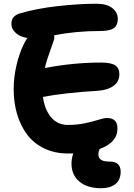

<svg xmlns="http://www.w3.org/2000/svg" viewBox="-20 -770 718 1028"><path d="M344.2 51.8Q272.9 51.8 216.8 24.7Q160.6 -2.4 125.2 -49.6Q89.8 -96.7 71.5 -158.7Q53.2 -220.7 53.2 -293Q53.2 -355 68.1 -419.7Q83 -484.4 109.9 -539.1Q117.7 -554.2 127 -566.9Q86.9 -572.3 64 -594Q41 -615.7 41 -642.1Q41 -663.1 51.3 -676.5Q61.5 -689.9 85.9 -698.2Q175.8 -724.6 289.3 -737.3Q402.8 -750 497.1 -750Q552.2 -750 581.5 -726.6Q610.8 -703.1 610.8 -668Q610.8 -636.2 590.3 -620.1Q569.8 -604 517.1 -604Q386.7 -604 270 -581.1Q271.5 -572.3 270 -561Q267.1 -548.8 248 -496.8Q229 -444.8 220.2 -405.8Q373.5 -435.1 521 -435.1Q573.7 -435.1 596.4 -420.4Q619.1 -405.8 619.1 -372.1Q619.1 -333 588.1 -310.5Q557.1 -288.1 506.8 -284.2Q317.4 -272.5 210 -251Q218.8 -183.1 253.7 -142.1Q288.6 -101.1 342.8 -101.1Q393.6 -101.1 436.3 -110.4Q479 -119.6 507.8 -128.9Q536.6 -138.2 553.2 -138.2Q608.9 -138.2 608.9 -82Q608.9 -6.8 513.2 27.8Q506.8 42 506.8 56.2Q506.8 75.7 520.8 85.4Q534.7 95.2 567.9 95.2Q626 95.2 626 148.9Q626 193.4 597.7 215.6Q569.3 237.8 522 237.8Q446.8 237.8 404.8 202.1Q362.8 166.5 362.8 106Q362.8 78.6 372.1 51.8Z"/></svg>

Font: Shantell Sans Irregular
Style: Bold
Weight: 700
Designer: Stephen Nixon, Anya Danilova, Shantell Martin
Foundry: Arrow Type
Version: Version 1.006;[9816181b4]